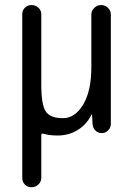

<svg xmlns="http://www.w3.org/2000/svg" viewBox="-20 -540 540 779"><path d="M70.3 181.6V-482.4Q70.3 -498 81.1 -508.8Q91.8 -519.5 107.9 -519.5Q124 -519.5 135.7 -508.8Q147.5 -498 147.5 -482.4V-198.2Q147.5 -115.2 165.5 -87.9Q183.6 -60.5 235.4 -60.5Q284.2 -60.5 317.4 -115.7Q350.6 -170.9 350.6 -267.6V-480.5Q350.6 -496.1 362.3 -507.8Q374 -519.5 390.6 -519.5Q406.2 -519.5 418 -508.3Q429.7 -497.1 429.7 -480.5V-37.1Q429.7 -22.5 418.9 -11.2Q408.2 0 392.6 0Q377 0 366.7 -10.7Q356.4 -21.5 355.5 -37.1L353.5 -74.2Q353.5 -75.2 352.5 -75.2Q350.6 -75.2 350.6 -74.2Q332 -35.2 295.4 -12.7Q258.8 9.8 214.8 9.8Q179.7 9.8 158.2 2.9Q147.5 -1 147.5 9.8V181.6Q147.5 197.3 135.7 208.5Q124 219.7 107.9 219.7Q91.8 219.7 81.1 209Q70.3 198.2 70.3 181.6Z"/></svg>

Font: Rounded-X Mgen+ 1m regular
Style: Regular
Weight: 400
Designer: [Source Han Sans]
Ryoko NISHIZUKA  (kana & ideographs); Paul D. Hunt (Latin, Greek & Cyrillic); Wenlong ZHANG  (bopomofo
Version: Version 1.059.20150602